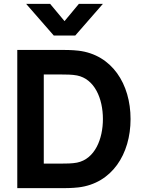

<svg xmlns="http://www.w3.org/2000/svg" viewBox="-20 -980 750 1000"><path d="M70 0H303C314 0 356 0 389 -4C563 -25 660 -177 660 -360C660 -543 563 -695 389 -716C356 -720 314 -720 303 -720H70ZM116 -960 260 -795H372L516 -960H391L316 -870L241 -960ZM208 -128V-592H303C321 -592 356 -592 381 -587C472 -569 516 -468 516 -360C516 -257 475 -152 381 -133C356 -128 321 -128 303 -128Z"/></svg>

Font: Eudonet ExtraBold
Style: Regular
Weight: 800
Designer: Mikhail Sharanda
Foundry: Mikhail Sharanda
Version: Version 4.503;Glyphs 3.1.2 (3151)